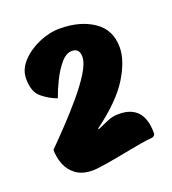

<svg xmlns="http://www.w3.org/2000/svg" viewBox="-88 -788 499 556"><g transform="rotate(-20 162.0 -510.5)"><path d="M106 -301Q75 -301 55.5 -315Q36 -329 27.5 -351Q19 -373 19 -396Q42 -419 71 -449.5Q100 -480 127.5 -512.5Q155 -545 172.5 -573.5Q190 -602 190 -621Q190 -647 167 -647Q149 -647 132.5 -627.5Q116 -608 103 -581.5Q90 -555 82 -532Q57 -541 36 -558.5Q15 -576 15 -616Q15 -645 37 -668.5Q59 -692 91.5 -706Q124 -720 156 -720Q218 -720 259.5 -692Q301 -664 301 -610Q301 -569 269.5 -517.5Q238 -466 162 -410V-407Q183 -416 198 -422.5Q213 -429 232 -429Q309 -429 309 -343Q309 -337 305 -334Q301 -331 297 -331Q288 -331 262 -326.5Q236 -322 205 -316Q174 -310 146.5 -305.5Q119 -301 106 -301Z"/></g></svg>

Font: Protest Riot
Style: Regular
Weight: 400
Designer: Octavio Pardo
Foundry: Ashler Design
Version: Version 2.005; ttfautohint (v1.8.4.7-5d5b)